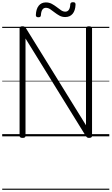

<svg xmlns="http://www.w3.org/2000/svg" viewBox="-20 -1240 1014 1746"><path d="M185 14Q158 14 158 -5V-982Q158 -992 164.5 -996.5Q171 -1001 184 -1001Q196 -1001 202.5 -997.5Q209 -994 215 -985L762 -101V-982Q762 -992 768.5 -996.5Q775 -1001 789 -1001Q817 -1001 817 -982V-5Q817 5 810 9.5Q803 14 790 14Q779 14 773.5 10.5Q768 7 761 -2L212 -890V-5Q212 5 206 9.5Q200 14 185 14ZM328 -1083Q306 -1083 306 -1103Q308 -1158 332 -1188Q356 -1218 397 -1218Q427 -1218 451 -1205Q475 -1192 495.5 -1176Q516 -1160 535 -1147Q554 -1134 574 -1134Q595 -1134 606.5 -1151.5Q618 -1169 619 -1201Q621 -1220 643 -1220Q657 -1220 662 -1215Q667 -1210 667 -1198Q665 -1144 640.5 -1114.5Q616 -1085 573 -1085Q544 -1085 520.5 -1098Q497 -1111 476.5 -1127Q456 -1143 437 -1156Q418 -1169 397 -1169Q377 -1169 365.5 -1152.5Q354 -1136 352 -1102Q351 -1092 346 -1087.5Q341 -1083 328 -1083ZM0 476H974V486H0ZM0 -20H974V0H0ZM0 -505H974V-500H0ZM0 -996H974V-986H0Z"/></svg>

Font: Playwrite PL Guides
Style: Regular
Weight: 400
Designer: Veronika Burian, José Scaglione
Foundry: TypeTogether
Version: Version 1.003